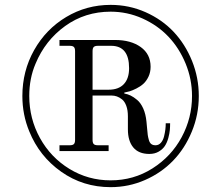

<svg xmlns="http://www.w3.org/2000/svg" viewBox="-20 -750 860 788"><path d="M425.8 -129.9H224.1V-153.8H266.1Q278.3 -153.8 283.2 -158.7Q288.1 -163.6 288.1 -175.8V-540Q288.1 -552.2 283.2 -557.1Q278.3 -562 266.1 -562H224.1V-585.9H452.1Q517.1 -585.9 557.6 -556.9Q598.1 -527.8 598.1 -476.1Q598.1 -453.6 589.4 -435.3Q580.6 -417 568.4 -406Q556.2 -395 539.6 -386.7Q522.9 -378.4 512 -375.2Q501 -372.1 490.2 -370.1V-366.2Q503.9 -363.8 516.1 -357.9Q528.3 -352.1 543 -339.8Q557.6 -327.6 567.9 -304.7Q578.1 -281.7 581.1 -251Q582.5 -240.7 583.7 -223.4Q585 -206.1 586.4 -196Q587.9 -186 591.1 -175Q594.2 -164.1 600.8 -158.9Q607.4 -153.8 618.2 -153.8Q631.3 -153.8 640.4 -164.1Q649.4 -174.3 653.3 -190.2Q657.2 -206.1 658.7 -219Q660.2 -231.9 660.2 -244.1H678.2Q678.2 -229.5 677 -215.8Q675.8 -202.1 670.7 -183.3Q665.5 -164.6 656.7 -151.1Q647.9 -137.7 631.6 -127.9Q615.2 -118.2 592.8 -118.2Q549.3 -118.2 527.1 -144.8Q504.9 -171.4 504.9 -219.2V-272.9Q504.9 -297.9 498.3 -315.7Q491.7 -333.5 481 -342Q470.2 -350.6 459.7 -354.2Q449.2 -357.9 438 -357.9H359.9V-175.8Q359.9 -163.6 364.7 -158.7Q369.6 -153.8 381.8 -153.8H425.8ZM359.9 -540V-381.8H425.8Q466.8 -381.8 488.3 -404.8Q509.8 -427.7 509.8 -470.2Q509.8 -562 436 -562H381.8Q369.6 -562 364.7 -557.1Q359.9 -552.2 359.9 -540ZM126 -488.8Q100.1 -428.7 100.1 -356Q100.1 -263.2 144 -183.6Q188 -104 264.9 -56.9Q341.8 -9.8 434.1 -9.8Q528.3 -9.8 605.7 -58.8Q683.1 -107.9 725.6 -187Q768.1 -266.1 768.1 -356Q768.1 -425.3 741.7 -489.3Q715.3 -553.2 670.9 -599.9Q626.5 -646.5 564.5 -674.3Q502.4 -702.1 434.1 -702.1Q329.1 -702.1 247.3 -643.1Q165.5 -584 126 -488.8ZM100.1 -210.9Q71.8 -279.3 71.8 -356Q71.8 -458.5 120.1 -544.4Q168.5 -630.4 251.7 -680.2Q335 -730 434.1 -730Q509.8 -730 577.4 -700Q645 -669.9 692.6 -619.4Q740.2 -568.8 768.1 -500Q795.9 -431.2 795.9 -356Q795.9 -279.3 767.3 -210Q738.8 -140.6 690.4 -90.6Q642.1 -40.5 575.2 -11.2Q508.3 18.1 434.1 18.1Q320.8 18.1 231.2 -45.2Q141.6 -108.4 100.1 -210.9Z"/></svg>

Font: Flanker Steampunk
Style: Italic
Weight: 400
Italic angle: -12°
Designer: Alexey Kryukov, Leonardo Di Lena
Foundry: Alexey Kryukov, Leonardo Di Lena
Version: 1.210